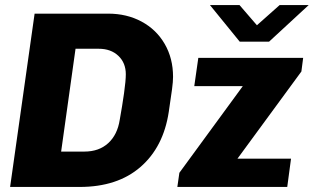

<svg xmlns="http://www.w3.org/2000/svg" viewBox="-20 -740 1242 760"><path d="M665 -436Q665 -417 661 -387Q657 -357 648 -297Q627 -158 536 -79Q445 0 295 0H20L117 -686H408Q482 -686 540.5 -654.5Q599 -623 632 -566Q665 -509 665 -436ZM279 -547 222 -140H314Q372 -140 408.5 -173.5Q445 -207 454 -266Q464 -321 471 -371Q478 -421 478 -446Q478 -491 448.5 -519Q419 -547 371 -547ZM1180 -511 1173 -457 920 -112H1132L1117 0H682L690 -56L941 -399H749L765 -511ZM997 -640 1087 -720H1202L1045 -575H929L811 -720H928Z"/></svg>

Font: Chivo ExtraBold Italic
Style: Regular
Weight: 800
Italic angle: -8.05°
Designer: Hector Gatti
Foundry: Omnibus-Type
Version: Version 1.007